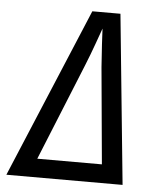

<svg xmlns="http://www.w3.org/2000/svg" viewBox="-52 -776 705 823"><g transform="rotate(5 300.0 -365.0)"><path d="M6 0 312 -730H433L506 0ZM132 -80H410L372 -495Q368 -547 365.5 -592.5Q363 -638 362 -660Q354 -638 338 -593Q322 -548 301 -496Z"/></g></svg>

Font: NKDuy Mono
Style: Italic
Weight: 400
Italic angle: -9°
Monospace: yes
Designer: NKDuy
Foundry: NKDuy
Version: Version 2.251; ttfautohint (v1.8.4.7-5d5b)